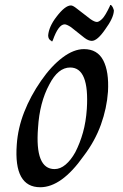

<svg xmlns="http://www.w3.org/2000/svg" viewBox="-20 -769 506 787"><path d="M430.8 -748.7Q435.9 -748.7 438.5 -745.1Q443.6 -738.5 446.7 -727.2V-724.1Q445.1 -694.9 411.3 -648.7Q379 -601.5 356.4 -601.5Q342.1 -601.5 325.6 -614.4L270.8 -657.9Q253.3 -669.2 245.1 -669.2Q219.5 -669.2 196.4 -603.6L193.3 -598.5L190.3 -601.5Q177.4 -607.7 177.4 -624.1Q180.5 -660 211.3 -700Q246.7 -746.7 270.8 -746.7Q279 -746.7 294.9 -733.8L351.3 -690.3Q367.7 -679 377.4 -679Q385.6 -679 398.5 -691.3Q411.3 -703.6 430.8 -745.1ZM135.9 -245.1Q122.6 -75.9 203.6 -75.9Q227.2 -75.9 249 -94.4Q270.8 -112.8 288.7 -145.1Q307.7 -182.1 320 -225.6Q332.3 -269.2 335.9 -322.6Q346.7 -492.3 267.7 -492.3Q217.9 -492.3 182.1 -422.6Q142.1 -348.7 135.9 -245.1ZM322.6 -129.2Q232.3 -1.5 145.1 -1.5Q35.9 -1.5 48.7 -175.9Q53.3 -243.6 79.2 -309.7Q105.1 -375.9 148.7 -438.5Q190.3 -498.5 236.2 -533.1Q282.1 -567.7 324.1 -567.7Q379 -567.7 403.1 -521.8Q427.2 -475.9 422.6 -393.3Q417.9 -325.6 393.6 -257.9Q369.2 -190.3 322.6 -129.2Z"/></svg>

Font: MM Jasmine
Style: Regular
Weight: 400
Designer: Khon Soe Zaw Thu
Version: Version 1.00 July 11, 2016, initial release